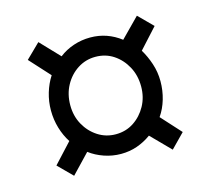

<svg xmlns="http://www.w3.org/2000/svg" viewBox="-74 -664 685 623"><g transform="rotate(-15 269.0 -353.0)"><path d="M85 -353Q85 -383 93.5 -411.5Q102 -440 117 -463L55 -531L103 -578L164 -514Q186 -531 213 -540Q240 -549 269 -549Q298 -549 323.5 -540Q349 -531 371 -514L434 -578L481 -531L420 -464Q434 -441 443.5 -412.5Q453 -384 453 -353Q453 -322 444.5 -293Q436 -264 420 -241L480 -175L434 -128L371 -192Q349 -176 323.5 -167Q298 -158 269 -158Q240 -158 212.5 -167.5Q185 -177 164 -193L103 -129L56 -176L117 -242Q102 -265 93.5 -293.5Q85 -322 85 -353ZM150 -353Q150 -317 166 -288Q182 -259 209 -241.5Q236 -224 269 -224Q303 -224 329.5 -241.5Q356 -259 372 -288Q388 -317 388 -353Q388 -390 372 -419.5Q356 -449 329.5 -466.5Q303 -484 269 -484Q236 -484 209 -466.5Q182 -449 166 -419.5Q150 -390 150 -353Z"/></g></svg>

Font: Noto Sans Display
Style: Regular
Weight: 400
Designer: Monotype Design Team
Foundry: Monotype Imaging Inc.
Version: Version 2.003